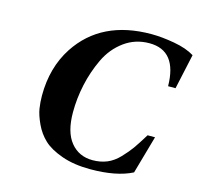

<svg xmlns="http://www.w3.org/2000/svg" viewBox="-105 -820 986 947"><g transform="rotate(15 388.5 -346.0)"><path d="M111 -275Q111 -418 180 -524Q300 -707 555 -707Q608 -707 672.5 -695.5Q737 -684 777 -659L738 -480H700Q698 -661 557 -661Q485 -661 429 -620Q373 -579 342 -513.5Q311 -448 295.5 -377Q280 -306 280 -235Q280 -134 322 -82.5Q364 -31 434 -31Q474 -31 507 -44.5Q540 -58 569 -88.5Q598 -119 616.5 -145Q635 -171 665 -220H703L648 -26Q568 15 434 15Q351 15 289 -7Q227 -29 194 -60Q161 -91 141 -134Q121 -177 116 -209Q111 -241 111 -275Z"/></g></svg>

Font: Heuristica
Style: Bold Italic
Weight: 700
Italic angle: -13°
Version: Version 1.0.2